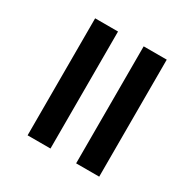

<svg xmlns="http://www.w3.org/2000/svg" viewBox="-146 -767 886 901"><g transform="rotate(30 297.0 -317.0)"><path d="M506 -634V0H381V-634ZM242 -634V0H118V-634Z"/></g></svg>

Font: Mukta Vaani
Style: Bold
Weight: 700
Designer: Noopur Datye, Girish Dalvi, Yashodeep Gholap, Pallavi Karambelkar
Foundry: Ek Type
Version: Version 2.538;PS 1.000;hotconv 16.6.51;makeotf.lib2.5.65220;